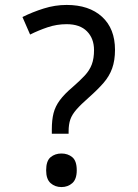

<svg xmlns="http://www.w3.org/2000/svg" viewBox="-20 -744 558 778"><path d="M190 -202V-220Q190 -258 197 -285.5Q204 -313 222.5 -338Q241 -363 273 -390Q304 -417 323.5 -438Q343 -459 352 -483Q361 -507 361 -541Q361 -588 332.5 -617Q304 -646 250 -646Q210 -646 173 -633.5Q136 -621 102 -604L71 -675Q111 -695 157 -709.5Q203 -724 250 -724Q341 -724 393.5 -676Q446 -628 446 -542Q446 -499 434.5 -467Q423 -435 399.5 -408Q376 -381 341 -350Q308 -321 290 -300.5Q272 -280 265 -260Q258 -240 258 -211V-202ZM229 14Q203 14 185 -2Q167 -18 167 -54Q167 -92 185 -107Q203 -122 229 -122Q255 -122 273 -107Q291 -92 291 -54Q291 -18 273 -2Q255 14 229 14Z"/></svg>

Font: umalayalam85
Style: Book
Weight: 400
Designer: Jelle Bosma - Monotype Design Team
Foundry: Monotype Imaging Inc.
Version: Version 2.003